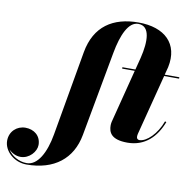

<svg xmlns="http://www.w3.org/2000/svg" viewBox="-304 -864 1232 1229"><g transform="rotate(10 312.0 -250.0)"><path d="M445 -460V-451H527L438 -103C436.5 -97 435.5 -86 435.5 -81C435.5 -36 453 10 560 10C673.5 10 745 -63 783 -163L774 -166C742.5 -80 679 -19.5 633 -19.5C620.5 -19.5 614.5 -28 614.5 -38.5C614.5 -43.5 615 -50.5 616.5 -56.5L718 -451H815V-460H720L733.5 -511.5C766.5 -668 668.5 -760 497.5 -760C332.5 -760 215.5 -685 185 -511.5L88.5 40C67.5 161 18.5 251 -52 251C-103 251 -152 222.5 -175.5 183C-157 203 -129.5 218.5 -98 218.5C-41 218.5 3 166.5 3 123.5C3 63.5 -43 29 -98 29C-153.5 29 -200 70 -200 131C-200 198 -133 260 -52 260C128 260 242 169.5 271 11.5L372 -540C394 -661 434 -751 497.5 -751C576 -751 577 -650 550 -540L529.5 -460Z"/></g></svg>

Font: Bodoni* 24pt Fatface
Style: Italic
Weight: 900
Italic angle: -13°
Version: Version 2.3